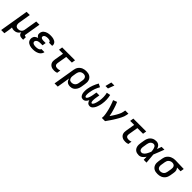

<svg xmlns="http://www.w3.org/2000/svg" viewBox="413 -2560 4578 4578"><g transform="rotate(45 2701.5 -271.5)"><path d="M-9 215 113 -520H221L171 -217Q168 -201 167.5 -185Q167 -169 170 -153.5Q173 -138 179.5 -124.5Q186 -111 198 -101.5Q210 -92 225 -88Q240 -84 257 -84Q278 -84 300.5 -90.5Q323 -97 341.5 -111.5Q360 -126 370.5 -147.5Q381 -169 384 -191L439 -520H547L479 -113Q478 -107 479 -101.5Q480 -96 483.5 -92Q487 -88 492.5 -86Q498 -84 504 -84H527L526 8H488Q465 8 443.5 3.5Q422 -1 405 -13Q388 -25 378 -45Q368 -65 369 -87Q357 -66 340.5 -47.5Q324 -29 302.5 -16Q281 -3 257.5 2.5Q234 8 211 8Q190 8 169.5 4Q149 0 131 -10Q129 20 125.5 49Q122 78 117 108L99 215Z M849 8Q821 8 794 5Q767 2 742 -6.5Q717 -15 695 -29Q673 -43 658.5 -64Q644 -85 639 -112Q634 -139 638 -167Q642 -186 651 -204.5Q660 -223 675.5 -236.5Q691 -250 709.5 -259Q728 -268 747 -274Q731 -282 719 -293.5Q707 -305 699 -320Q691 -335 689.5 -353Q688 -371 691 -389Q695 -412 706.5 -434.5Q718 -457 737 -473.5Q756 -490 778.5 -500.5Q801 -511 824.5 -517.5Q848 -524 871.5 -526Q895 -528 918 -528Q943 -528 967 -526Q991 -524 1014 -517.5Q1037 -511 1058 -500.5Q1079 -490 1094 -473Q1109 -456 1116 -433Q1123 -410 1118 -385L1117 -378H1010L1011 -380Q1012 -391 1007.5 -401Q1003 -411 994.5 -417Q986 -423 976 -426.5Q966 -430 955.5 -432Q945 -434 933.5 -435Q922 -436 911 -436Q894 -436 876.5 -433.5Q859 -431 842.5 -424.5Q826 -418 812.5 -404.5Q799 -391 797 -374Q795 -363 798.5 -352.5Q802 -342 810.5 -335.5Q819 -329 829.5 -325.5Q840 -322 851 -319.5Q862 -317 873.5 -316.5Q885 -316 896 -316H961L946 -225H881Q868 -225 854.5 -224Q841 -223 827 -220.5Q813 -218 799.5 -213.5Q786 -209 774 -201Q762 -193 753.5 -180.5Q745 -168 742 -155Q740 -142 744.5 -129.5Q749 -117 758.5 -108.5Q768 -100 780 -95.5Q792 -91 804.5 -88Q817 -85 830 -84Q843 -83 857 -83Q869 -83 882 -84Q895 -85 907 -87Q919 -89 932 -92.5Q945 -96 956.5 -102.5Q968 -109 977 -119Q986 -129 988 -142H1094V-141Q1090 -116 1076.5 -92.5Q1063 -69 1042.5 -51Q1022 -33 998 -21.5Q974 -10 949 -3.5Q924 3 899 5.5Q874 8 849 8Z M1569 8Q1542 8 1515.5 3.5Q1489 -1 1466 -13Q1443 -25 1425.5 -44Q1408 -63 1399 -87.5Q1390 -112 1389.5 -139.5Q1389 -167 1394 -194L1433 -428H1298L1313 -520H1747L1732 -428H1541L1499 -179Q1496 -159 1499.5 -140Q1503 -121 1515 -108Q1527 -95 1546 -89.5Q1565 -84 1585 -84Q1607 -84 1628.5 -88Q1650 -92 1671 -100L1656 -8Q1635 0 1613 4Q1591 8 1569 8Z M1791 215 1882 -332Q1886 -359 1895.5 -386Q1905 -413 1922 -436.5Q1939 -460 1962.5 -478.5Q1986 -497 2012.5 -508Q2039 -519 2066.5 -523.5Q2094 -528 2121 -528Q2153 -528 2183.5 -522.5Q2214 -517 2240 -502Q2266 -487 2285 -463.5Q2304 -440 2312.5 -411.5Q2321 -383 2321.5 -351.5Q2322 -320 2316 -288L2300 -188Q2296 -164 2289 -140Q2282 -116 2269.5 -93.5Q2257 -71 2240 -51Q2223 -31 2200.5 -17.5Q2178 -4 2153.5 2Q2129 8 2105 8Q2077 8 2050.5 1Q2024 -6 2003.5 -22.5Q1983 -39 1971 -62.5Q1959 -86 1953 -113L1899 215ZM2061 -84Q2084 -84 2108 -91.5Q2132 -99 2151 -116Q2170 -133 2180.5 -156.5Q2191 -180 2194 -203L2211 -303Q2214 -319 2214.5 -335.5Q2215 -352 2211.5 -367.5Q2208 -383 2200.5 -396.5Q2193 -410 2181 -419Q2169 -428 2153.5 -432Q2138 -436 2121 -436Q2098 -436 2073.5 -428.5Q2049 -421 2030.5 -404Q2012 -387 2001.5 -363.5Q1991 -340 1987 -317L1973 -229Q1970 -212 1969 -195Q1968 -178 1971 -161.5Q1974 -145 1980.5 -130Q1987 -115 1998.5 -104.5Q2010 -94 2026.5 -89Q2043 -84 2061 -84Z M2541 8Q2521 8 2502.5 1.5Q2484 -5 2470.5 -19Q2457 -33 2449 -50.5Q2441 -68 2436 -87Q2431 -106 2429.5 -126Q2428 -146 2428 -166Q2428 -186 2429.5 -207Q2431 -228 2435 -248Q2447 -320 2473.5 -390.5Q2500 -461 2538 -528L2622 -487Q2588 -427 2564.5 -363.5Q2541 -300 2531 -235Q2529 -224 2527.5 -212.5Q2526 -201 2524.5 -190Q2523 -179 2523 -168Q2523 -157 2523 -146Q2523 -135 2524 -124.5Q2525 -114 2527.5 -103.5Q2530 -93 2536.5 -84Q2543 -75 2554 -75Q2564 -75 2573.5 -82.5Q2583 -90 2589 -99.5Q2595 -109 2599.5 -118.5Q2604 -128 2607.5 -138Q2611 -148 2614.5 -158Q2618 -168 2621 -178.5Q2624 -189 2626 -199Q2628 -209 2630.5 -219Q2633 -229 2634.5 -239.5Q2636 -250 2638 -260L2651 -338H2749L2736 -260Q2734 -250 2732.5 -240Q2731 -230 2729.5 -219.5Q2728 -209 2727 -199Q2726 -189 2725.5 -179Q2725 -169 2724.5 -159Q2724 -149 2724.5 -139Q2725 -129 2726.5 -119.5Q2728 -110 2730.5 -100.5Q2733 -91 2739 -83Q2745 -75 2755 -75Q2765 -75 2774 -83Q2783 -91 2789 -100Q2795 -109 2799.5 -118.5Q2804 -128 2807.5 -138Q2811 -148 2814.5 -158Q2818 -168 2821 -178Q2824 -188 2826 -198Q2828 -208 2830.5 -218Q2833 -228 2835 -238Q2837 -248 2839 -259Q2849 -323 2847 -386.5Q2845 -450 2830 -509L2924 -528Q2940 -461 2943 -389.5Q2946 -318 2934 -246Q2931 -227 2926.5 -207.5Q2922 -188 2916 -168.5Q2910 -149 2903.5 -130Q2897 -111 2888 -92.5Q2879 -74 2867 -56.5Q2855 -39 2840 -24Q2825 -9 2805.5 -0.5Q2786 8 2767 8Q2746 8 2727 1Q2708 -6 2694.5 -20Q2681 -34 2673 -52Q2665 -70 2660 -89Q2651 -71 2640 -54Q2629 -37 2614 -22.5Q2599 -8 2579.5 0Q2560 8 2541 8ZM2693 -600 2733 -758H2835L2777 -600Z M3171 0Q3176 -33 3174 -65.5Q3172 -98 3166.5 -129.5Q3161 -161 3155 -192Q3149 -223 3141 -253.5Q3133 -284 3124 -314Q3115 -344 3105 -373.5Q3095 -403 3084 -432.5Q3073 -462 3060 -490L3157 -528Q3177 -485 3193 -440Q3209 -395 3223 -349Q3237 -303 3249 -256Q3261 -209 3269 -161Q3286 -185 3302 -209.5Q3318 -234 3334 -259Q3350 -284 3364.5 -309.5Q3379 -335 3392 -361Q3405 -387 3415.5 -414Q3426 -441 3430 -468L3439 -520H3547L3538 -468Q3533 -436 3521 -405Q3509 -374 3494.5 -344Q3480 -314 3463.5 -284.5Q3447 -255 3429.5 -226Q3412 -197 3394 -168.5Q3376 -140 3356.5 -111.5Q3337 -83 3317.5 -55.5Q3298 -28 3279 0Z M3969 8Q3942 8 3915.5 3.5Q3889 -1 3866 -13Q3843 -25 3825.5 -44Q3808 -63 3799 -87.5Q3790 -112 3789.5 -139.5Q3789 -167 3794 -194L3833 -428H3698L3713 -520H4147L4132 -428H3941L3899 -179Q3896 -159 3899.5 -140Q3903 -121 3915 -108Q3927 -95 3946 -89.5Q3965 -84 3985 -84Q4007 -84 4028.5 -88Q4050 -92 4071 -100L4056 -8Q4035 0 4013 4Q3991 8 3969 8Z M4421 8Q4390 8 4361.5 1.5Q4333 -5 4310 -21Q4287 -37 4271.5 -61Q4256 -85 4249.5 -113Q4243 -141 4243.5 -171.5Q4244 -202 4249 -232L4266 -332Q4270 -358 4278 -383Q4286 -408 4300.5 -431.5Q4315 -455 4335.5 -474Q4356 -493 4380.5 -505.5Q4405 -518 4431 -523Q4457 -528 4483 -528Q4510 -528 4534.5 -519Q4559 -510 4577 -493Q4595 -476 4606.5 -453.5Q4618 -431 4626 -407Q4636 -435 4646 -463.5Q4656 -492 4666 -520H4761Q4735 -453 4709 -385.5Q4683 -318 4655 -251Q4662 -189 4666.5 -126Q4671 -63 4677 0H4582Q4581 -25 4580.5 -50.5Q4580 -76 4580 -101Q4566 -80 4549.5 -60Q4533 -40 4512.5 -24.5Q4492 -9 4468 -0.5Q4444 8 4421 8ZM4421 -84Q4441 -84 4460 -94Q4479 -104 4494 -119.5Q4509 -135 4520 -153Q4531 -171 4540.5 -189.5Q4550 -208 4558.5 -227Q4567 -246 4575 -265Q4574 -283 4572 -301Q4570 -319 4566 -336.5Q4562 -354 4556.5 -371Q4551 -388 4542 -402.5Q4533 -417 4517.5 -426.5Q4502 -436 4483 -436Q4462 -436 4441 -426Q4420 -416 4405 -398.5Q4390 -381 4382.5 -359.5Q4375 -338 4371 -317L4355 -217Q4352 -202 4351 -187Q4350 -172 4351 -157.5Q4352 -143 4357 -129.5Q4362 -116 4370.5 -105.5Q4379 -95 4392.5 -89.5Q4406 -84 4421 -84Z M5052 8Q5020 8 4989.5 2.5Q4959 -3 4933 -18Q4907 -33 4888.5 -56.5Q4870 -80 4861 -108.5Q4852 -137 4852 -168.5Q4852 -200 4857 -232L4874 -332Q4878 -359 4888 -385.5Q4898 -412 4915.5 -435Q4933 -458 4956 -476Q4979 -494 5005.5 -505Q5032 -516 5059 -522Q5086 -528 5113 -528H5131L5412 -520L5397 -428L5274 -431Q5287 -418 5295.5 -401.5Q5304 -385 5308.5 -366.5Q5313 -348 5312.5 -328Q5312 -308 5308 -288L5292 -188Q5287 -161 5277.5 -134Q5268 -107 5251.5 -83.5Q5235 -60 5211.5 -41.5Q5188 -23 5161.5 -12Q5135 -1 5107 3.5Q5079 8 5052 8ZM5053 -84Q5076 -84 5100 -91.5Q5124 -99 5143 -116Q5162 -133 5172.5 -156.5Q5183 -180 5186 -203L5203 -303Q5207 -326 5206 -349.5Q5205 -373 5195.5 -392Q5186 -411 5167 -422.5Q5148 -434 5125 -435L5116 -436H5108Q5085 -436 5062 -427Q5039 -418 5020.5 -401Q5002 -384 4992.5 -362Q4983 -340 4979 -317L4963 -217Q4960 -201 4959.5 -184.5Q4959 -168 4962 -152.5Q4965 -137 4973 -123.5Q4981 -110 4993 -101Q5005 -92 5020.5 -88Q5036 -84 5053 -84Z"/></g></svg>

Font: Iosevka SmBd Ex Obl
Style: Regular
Weight: 600
Width: 7
Italic angle: -9°
Monospace: yes
Designer: Belleve Invis
Foundry: Belleve Invis
Version: Version 32.5.0; ttfautohint (v1.8.4)